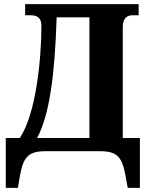

<svg xmlns="http://www.w3.org/2000/svg" viewBox="-20 -734 721 932"><path d="M8 178H67L77 118C93 30 117 0 200 0H467C550 0 573 30 589 118L600 178H659V-64H576V-604C576 -645 597 -660 624 -660H653V-714H102V-660H129C165 -660 181 -643 181 -609C181 -444 154 -179 76 -64H8ZM160 -64C219 -174 246 -362 255 -650H414V-64Z"/></svg>

Font: Noto Serif Condensed ExtraBold
Style: Regular
Weight: 800
Width: 3
Designer: Monotype Design Team
Foundry: Monotype Imaging Inc.
Version: Version 2.013